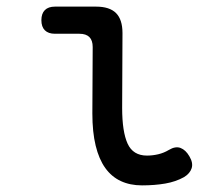

<svg xmlns="http://www.w3.org/2000/svg" viewBox="-20 -550 640 580"><path d="M349 -224Q349 -152 365.5 -116Q382 -80 424 -80Q441 -80 458 -84Q475 -88 490 -97Q510 -109 525.5 -103Q541 -97 552 -78Q564 -58 559 -42Q554 -26 536 -15Q511 -1 479 4.5Q447 10 409 10Q373 10 345 -3Q317 -16 298 -42.5Q279 -69 269 -110Q259 -151 259 -207L260 -408Q260 -428 250 -438Q240 -448 220 -448H146Q126 -448 115.5 -458.5Q105 -469 105 -489Q105 -509 115.5 -519.5Q126 -530 146 -530H270Q311 -530 330.5 -510.5Q350 -491 350 -450Z"/></svg>

Font: Maple Mono NL
Style: Regular
Weight: 400
Monospace: yes
Designer: subframe7536
Version: Version 7.000